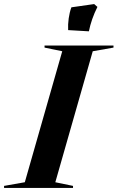

<svg xmlns="http://www.w3.org/2000/svg" viewBox="-72 -924 578 944"><path d="M-52 0H287V-10L200 -28L384 -672L486 -690V-700H147V-690L234 -672L50 -28L-52 -10ZM263 -776 365 -770C373 -810 387 -850 407 -890L391 -904L279 -888C267 -856 261 -812 263 -776Z"/></svg>

Font: Mazius Display Extra Italic
Style: Bold
Weight: 700
Italic angle: -17°
Designer: Alberto Casagrande & Collletttivo
Foundry: Collletttivo
Version: Version 2.000;Glyphs 3.2 (3217)